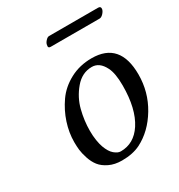

<svg xmlns="http://www.w3.org/2000/svg" viewBox="-152 -717 774 830"><g transform="rotate(-30 235.0 -302.0)"><path d="M161 -170Q161 -145 164.5 -123Q168 -101 173.5 -86Q179 -71 186 -59.5Q193 -48 201.5 -41Q210 -34 217.5 -30.5Q225 -27 233 -27Q299 -27 339 -88Q382 -154 382 -270Q382 -331 366 -362Q344 -406 306 -406Q257 -406 222 -364.5Q187 -323 174 -272Q161 -221 161 -170ZM78 -162Q78 -209 93.5 -256.5Q109 -304 138 -345.5Q167 -387 215.5 -413Q264 -439 324 -439Q465 -439 465 -277Q465 -190 421 -116.5Q377 -43 310 -9Q272 10 218 10Q182 10 155 -3Q128 -16 113.5 -34.5Q99 -53 90.5 -79Q82 -105 80 -123.5Q78 -142 78 -162ZM440 -570H196Q182 -570 186 -585Q187 -594 196 -604Q205 -614 213 -614H458Q472 -614 470 -600Q468 -590 458.5 -580Q449 -570 440 -570Z"/></g></svg>

Font: Linux Libertine O
Style: Italic
Weight: 400
Italic angle: -12°
Designer: Philipp H. Poll
Foundry: Philipp H. Poll
Version: Version 5.1.6